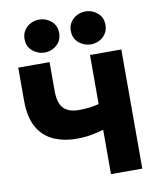

<svg xmlns="http://www.w3.org/2000/svg" viewBox="-100 -1032 925 1111"><g transform="rotate(-10 362.0 -476.5)"><path d="M461 0V-260.5Q420.5 -249 383.2 -242.5Q346 -236 305 -236Q225 -236 165.2 -263.5Q105.5 -291 72.5 -350.2Q39.5 -409.5 39.5 -506V-700H223.5V-531Q223.5 -457.5 254 -427.5Q284.5 -397.5 342 -397.5Q377.5 -397.5 405.8 -401.2Q434 -405 461 -411.5V-700H645V0ZM206.5 -759.5Q167 -759.5 135.5 -785.5Q104 -811.5 104 -856.5Q104 -886 118.5 -907.5Q133 -929 156.2 -941Q179.5 -953 206.5 -953Q245.5 -953 276.5 -927Q307.5 -901 307.5 -856.5Q307.5 -826.5 293 -804.8Q278.5 -783 255.2 -771.2Q232 -759.5 206.5 -759.5ZM478 -759.5Q439 -759.5 407.5 -785.5Q376 -811.5 376 -856.5Q376 -886 390.5 -907.5Q405 -929 428.2 -941Q451.5 -953 478 -953Q517.5 -953 548.5 -927Q579.5 -901 579.5 -856.5Q579.5 -826.5 565 -804.8Q550.5 -783 527.2 -771.2Q504 -759.5 478 -759.5Z"/></g></svg>

Font: Geologica Roman ExtraBold
Style: Regular
Weight: 800
Designer: Sindre Bremnes, Frode Helland
Foundry: Monokrom Skriftforlag AS
Version: Version 1.010;gftools[0.9.28]